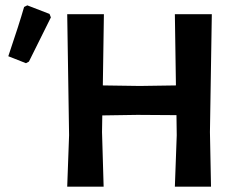

<svg xmlns="http://www.w3.org/2000/svg" viewBox="-20 -697 885 717"><path d="M70 -671 82 -677 165 -645 170 -632Q141 -573 88 -467L77 -461L11 -487Q52 -608 70 -671ZM368 -644 364 -378 502 -376 637 -378 633 -644H771L764 -204L768 0H633L640 -192L639 -267L493 -268L362 -266L361 -204L367 0H231L238 -192L231 -644Z"/></svg>

Font: Alegreya Sans
Style: Bold
Weight: 700
Designer: Juan Pablo del Peral
Foundry: Huerta Tipografica
Version: Version 2.007